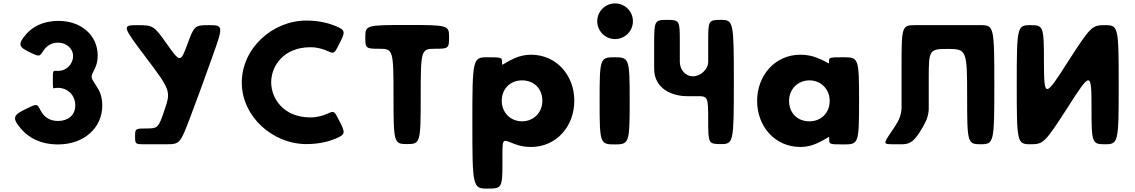

<svg xmlns="http://www.w3.org/2000/svg" viewBox="-20 -850 6679 1130"><path d="M238 -555C253 -577 279 -599 323 -599C368 -599 410 -566 410 -521C410 -470 368 -433 326 -433H308C291 -433 291 -431 291 -381C291 -330 291 -329 300 -331C305 -332 313 -333 321 -333C377 -333 423 -291 423 -230C423 -171 380 -138 321 -138C269 -138 240 -165 224 -191C197 -239 205 -244 133 -209C61 -174 44 -159 109 -86C148 -43 214 0 322 0C473 0 582 -96 582 -230C582 -267 574 -299 558 -326C513 -403 508 -384 538 -446C549 -468 555 -494 555 -523C555 -642 458 -727 325 -727C227 -727 169 -688 135 -650C79 -586 94 -572 156 -542C217 -513 211 -517 238 -555Z M841 -509C983 -321 986 -312 949 -205C913 -98 910 -94 844 -94C777 -94 775 -93 775 -48C775 -2 777 -1 828 -1H880H960C1038 -1 1041 -5 1100 -161C1158 -316 1162 -326 1228 -511C1295 -697 1295 -702 1211 -702C1126 -702 1123 -699 1083 -590C1043 -481 1040 -481 963 -590C886 -699 881 -702 789 -702C697 -702 699 -697 841 -509Z M1807 -159C1647 -159 1576 -272 1576 -366C1576 -459 1647 -572 1807 -572C1848 -572 1883 -561 1907 -550C1946 -533 1946 -530 1979 -596C2012 -662 2015 -672 1955 -697C1916 -713 1859 -729 1783 -729C1584 -729 1403 -566 1403 -364C1403 -164 1585 -2 1783 -2C1859 -2 1916 -18 1955 -34C2015 -59 2012 -69 1979 -135C1946 -201 1946 -198 1907 -181C1883 -170 1848 -159 1807 -159Z M2213 -563C2294 -563 2296 -555 2296 -282C2296 -10 2298 -2 2376 -2C2454 -2 2456 -10 2456 -282C2456 -555 2458 -563 2539 -563C2620 -563 2623 -565 2623 -633C2623 -701 2616 -703 2376 -703C2136 -703 2130 -701 2130 -633C2130 -565 2132 -563 2213 -563Z M3360 -257C3360 -407 3255 -528 3105 -528C3070 -528 3037 -520 3008 -507C2929 -471 2935 -456 2935 -484C2935 -512 2932 -513 2847 -513C2762 -513 2760 -502 2760 -127C2760 249 2762 260 2848 260C2934 260 2937 256 2937 106C2937 -45 2931 -32 3010 -2C3039 9 3070 15 3105 15C3255 15 3360 -107 3360 -257ZM3172 -257C3172 -186 3119 -136 3052 -136C2986 -136 2933 -186 2933 -257C2933 -327 2983 -377 3052 -377C3124 -377 3172 -327 3172 -257Z M3600 -830C3658 -830 3705 -783 3705 -725C3705 -667 3658 -620 3600 -620C3542 -620 3495 -667 3495 -725C3495 -783 3542 -830 3600 -830ZM3597 -513C3511 -513 3509 -506 3509 -257C3509 -7 3511 0 3597 0C3683 0 3686 -7 3686 -257C3686 -506 3683 -513 3597 -513Z M4223 -733C4150 -733 4148 -729 4148 -609V-486C4148 -443 4104 -401 4059 -401C4011 -401 3981 -443 3981 -486V-609C3981 -729 3979 -733 3906 -733C3832 -733 3830 -728 3830 -589V-445C3830 -324 3942 -284 4022 -284H4085C4146 -284 4148 -280 4148 -143C4148 -5 4150 -2 4223 -2C4297 -2 4299 -12 4299 -367C4299 -722 4297 -733 4223 -733Z M4436 -256C4436 -106 4541 15 4691 15C4726 15 4758 7 4787 -6C4866 -42 4860 -57 4860 -29C4860 -1 4863 0 4948 0C5033 0 5036 -7 5036 -257C5036 -506 5033 -513 4947 -513C4861 -513 4859 -512 4859 -489C4859 -465 4864 -481 4785 -511C4757 -522 4725 -528 4691 -528C4541 -528 4436 -406 4436 -256ZM4624 -256C4624 -327 4677 -377 4744 -377C4810 -377 4863 -327 4863 -256C4863 -186 4813 -136 4744 -136C4672 -136 4624 -186 4624 -256Z M5446 -216V-389C5446 -557 5449 -562 5559 -562C5669 -562 5672 -554 5672 -281C5672 -9 5674 -1 5752 -1C5830 -1 5832 -11 5832 -352C5832 -692 5830 -702 5752 -702H5672H5446H5366C5288 -702 5286 -695 5286 -459V-216C5285 -175 5271 -142 5249 -109C5176 1 5168 -1 5246 -1C5324 -1 5348 10 5415 -109C5436 -145 5447 -182 5446 -216Z M6264 -218C6399 -430 6404 -430 6404 -218C6404 -7 6407 -1 6484 -1C6562 -1 6564 -11 6564 -352C6564 -692 6562 -702 6484 -702C6407 -702 6400 -696 6264 -485C6129 -273 6125 -273 6124 -485C6124 -696 6121 -702 6044 -702C5966 -702 5964 -692 5964 -352C5964 -11 5966 -1 6044 -1C6121 -1 6128 -7 6264 -218Z"/></svg>

Font: Hussar Print
Style: Bold
Weight: 700
Foundry: Cannot Into Space Fonts
Version: Version 2.00